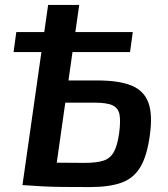

<svg xmlns="http://www.w3.org/2000/svg" viewBox="-20 -750 680 778"><path d="M374 -424Q463 -424 513.5 -403Q564 -382 581.5 -333.5Q599 -285 587 -201Q576 -119 549 -73.5Q522 -28 473 -10Q424 8 344 8Q280 8 234 7.5Q188 7 150.5 5Q113 3 72 0L97 -93Q120 -92 180.5 -91Q241 -90 323 -90Q371 -90 399 -99Q427 -108 441.5 -134.5Q456 -161 463 -212Q469 -258 464.5 -284.5Q460 -311 437.5 -322.5Q415 -334 365 -334H134L147 -424ZM301 -730 197 0H71L175 -730ZM35 -539 46 -620H518L507 -539Z"/></svg>

Font: Exo 2 SemiBold
Style: Italic
Weight: 600
Italic angle: -8°
Designer: Natanael Gama
Foundry: Natanael Gama
Version: Version 2.010